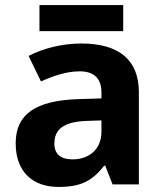

<svg xmlns="http://www.w3.org/2000/svg" viewBox="-20 -729 644 759"><path d="M467 -709H136V-606H467ZM302 -557C225 -557 151 -538 93 -508L142 -407C193 -430 243 -447 296 -447C349 -447 381 -421 381 -364V-340L286 -337C123 -331 42 -279 42 -163C42 -45 114 10 211 10C302 10 345 -15 392 -74H396L425 0H529V-364C529 -494 448 -557 302 -557ZM323 -251 381 -253V-208C381 -138 331 -99 267 -99C224 -99 195 -116 195 -162C195 -214 227 -248 323 -251Z"/></svg>

Font: Noto Sans Bassa Vah
Style: Bold
Weight: 700
Designer: Monotype Design Team
Foundry: Monotype Imaging Inc.
Version: Version 2.002